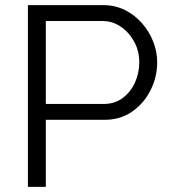

<svg xmlns="http://www.w3.org/2000/svg" viewBox="-20 -730 662 750"><path d="M89 0V-710H383Q429 -710 467.5 -691Q506 -672 534.5 -639.5Q563 -607 578.5 -567.5Q594 -528 594 -487Q594 -429 568 -377.5Q542 -326 496 -294Q450 -262 389 -262H159V0ZM159 -324H386Q428 -324 459 -347Q490 -370 507 -407Q524 -444 524 -487Q524 -531 504 -567.5Q484 -604 451.5 -626Q419 -648 380 -648H159Z"/></svg>

Font: Raleway
Style: Regular
Weight: 400
Designer: Matt McInerney, Pablo Impallari, Rodrigo Fuenzalida
Foundry: Matt McInerney, Pablo Impallari, Rodrigo Fuenzalida
Version: Version 4.101;RELEASE